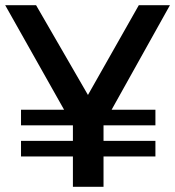

<svg xmlns="http://www.w3.org/2000/svg" viewBox="-20 -720 675 740"><path d="M0 -700H119L319 -354L515 -700H635L327 -148H311ZM261 -295H379V0H261ZM61 -297H579V-237H61ZM61 -177H579V-117H61Z"/></svg>

Font: Alexandria
Style: Regular
Weight: 400
Designer: Mohamed Gaber
Foundry: Kief Type Foundry
Version: Version 5.100